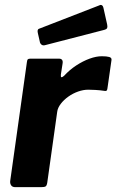

<svg xmlns="http://www.w3.org/2000/svg" viewBox="-20 -772 480 792"><path d="M43 0Q31 0 26 -7.5Q21 -15 22 -25L91 -516Q92 -525 95 -527.5Q98 -530 105 -530H224Q232 -530 236 -525Q240 -520 238 -509L231 -464Q230 -454 233.5 -453.5Q237 -453 244 -459Q267 -484 294.5 -502Q322 -520 349.5 -530Q377 -540 400 -540Q420 -540 430.5 -537Q441 -534 440 -525L424 -413Q423 -402 420.5 -399Q418 -396 412 -397Q392 -400 373.5 -401Q355 -402 344 -402Q324 -402 302.5 -394.5Q281 -387 262 -373.5Q243 -360 230.5 -343.5Q218 -327 216 -311L175 -19Q173 -6 168 -3Q163 0 149 0H43ZM407 -738 422 -671Q424 -662 422 -656.5Q420 -651 407 -648L167 -586Q157 -583 151 -588Q145 -593 144 -601L136 -636Q133 -650 140 -653L390 -750Q395 -753 400 -750.5Q405 -748 407 -738Z"/></svg>

Font: Libre Franklin
Style: Bold Italic
Weight: 700
Italic angle: -8°
Designer: Pablo Impallari, Rodrigo Fuenzalida, Nhung Nguyen
Foundry: Impallari Type
Version: Version 3.000